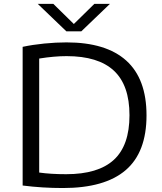

<svg xmlns="http://www.w3.org/2000/svg" viewBox="-20 -966 839 992"><path d="M97 -7.5V-724Q148 -735 208.2 -741Q268.5 -747 323.5 -747Q528 -747 632.5 -652.8Q737 -558.5 737 -370Q737 -179 629.2 -86.8Q521.5 5.5 305 5.5Q198.5 5.5 97 -7.5ZM649 -370.5Q649 -526 568.2 -601Q487.5 -676 324 -676Q260.5 -676 182.5 -663.5V-74.5Q242 -66 322 -66Q487.5 -66 568.2 -140.2Q649 -214.5 649 -370.5ZM467.5 -946H548L400 -804H323L175 -946H255.5L361.5 -842Z"/></svg>

Font: Encode Sans Expanded
Style: Regular
Weight: 400
Width: 7
Designer: Multiple Designers
Foundry: Impallari Type
Version: Version 2.000